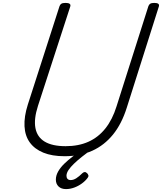

<svg xmlns="http://www.w3.org/2000/svg" viewBox="-20 -1055 1113 1320"><path d="M424 19Q338 19 278 -5.5Q218 -30 185 -75.5Q152 -121 148.5 -187Q145 -253 171 -335L389 -1012Q393 -1024 402 -1029.5Q411 -1035 431 -1035Q450 -1035 458.5 -1029Q467 -1023 463 -1010L241 -327Q212 -237 223.5 -175Q235 -113 287 -81.5Q339 -50 431 -50Q520 -50 588 -80.5Q656 -111 704.5 -172Q753 -233 781 -323L1000 -1012Q1004 -1024 1013 -1029.5Q1022 -1035 1041 -1035Q1080 -1035 1072 -1010L852 -316Q817 -204 757 -130Q697 -56 614 -18.5Q531 19 424 19ZM434 245Q401 245 382.5 227Q364 209 364 180Q364 152 379.5 124.5Q395 97 421 71.5Q447 46 480 21Q513 -4 548 -29L602 -28V-22Q572 0 542.5 23.5Q513 47 489 70Q465 93 451 114Q437 135 437 154Q437 167 444.5 175Q452 183 466 183Q485 183 504.5 170.5Q524 158 546 136Q553 129 561.5 128Q570 127 579 136Q585 142 587.5 150Q590 158 583 167Q568 188 543.5 206Q519 224 490.5 234.5Q462 245 434 245Z"/></svg>

Font: Playwrite CO Light
Style: Regular
Weight: 300
Version: Version 1.002